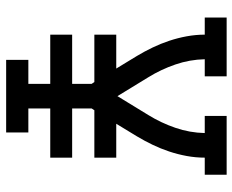

<svg xmlns="http://www.w3.org/2000/svg" viewBox="-88 -688 775 640"><g transform="rotate(90 300.0 -367.5)"><path d="M179 0V-74H259V-147H95V-220H259V-285L253 -294H95V-367H208L166 -436Q151 -461 138 -488Q125 -515 115.5 -543.5Q106 -572 100.5 -602Q95 -632 95 -662H38V-735H234V-662H177Q178 -612 194.5 -564Q211 -516 237 -474L300 -371L363 -474Q389 -516 405.5 -564Q422 -612 423 -662H366V-735H562V-662H505Q505 -632 499.5 -602Q494 -572 484.5 -543.5Q475 -515 462 -488Q449 -461 434 -436L392 -367H505V-294H347L341 -285V-220H505V-147H341V-74H421V0Z"/></g></svg>

Font: Iosevka Curly Slab Extended
Style: Regular
Weight: 400
Width: 7
Monospace: yes
Designer: Belleve Invis
Foundry: Belleve Invis
Version: Version 11.1.0; ttfautohint (v1.8.3)